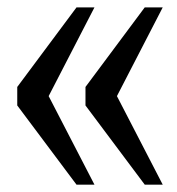

<svg xmlns="http://www.w3.org/2000/svg" viewBox="-20 -502 482 522"><path d="M212.4 -215.3V-265.6L373.5 -481.9H422.4L297.9 -240.7L422.4 0H373.5ZM26.9 -215.3V-265.6L188 -481.9H236.8L112.3 -240.7L236.8 0H188Z"/></svg>

Font: Charis SIL CyrE
Style: Regular
Weight: 400
Foundry: SIL International
Version: Version 5.000